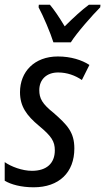

<svg xmlns="http://www.w3.org/2000/svg" viewBox="-26 -786 447 816"><path d="M201 -606H275C299 -645 368 -723 400 -755L401 -766H352C321 -743 286 -711 249 -674C225 -714 203 -746 186 -766H139L138 -755C157 -720 189 -645 201 -606ZM117 10C225 10 290 -53 290 -155C290 -224 260 -255 202 -306C153 -345 141 -368 141 -403C141 -448 172 -478 221 -478C260 -478 294 -465 322 -446L354 -510C322 -531 275 -546 220 -546C120 -546 59 -481 59 -394C59 -334 87 -295 140 -251C193 -207 207 -185 207 -147C207 -92 172 -60 110 -60C68 -60 21 -78 -6 -97V-18C20 -2 64 10 117 10Z"/></svg>

Font: Noto Sans Condensed
Style: Italic
Weight: 400
Width: 3
Italic angle: -12°
Designer: Monotype Design Team
Foundry: Monotype Imaging Inc.
Version: Version 2.013